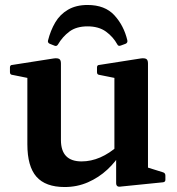

<svg xmlns="http://www.w3.org/2000/svg" viewBox="-20 -740 712 772"><path d="M332 -720Q402 -720 440 -678.5Q478 -637 492 -578Q494 -568 485 -564L466 -557Q456 -553 452 -561Q435 -592 406 -613Q377 -634 332 -634Q287 -634 259 -613Q231 -592 213 -561Q208 -553 200 -556L180 -564Q171 -568 173 -577Q183 -617 202 -649.5Q221 -682 253.5 -701Q286 -720 332 -720ZM575 -162V-38L556 -72L636 -47Q645 -44 645 -34V-17Q645 -8 635 -7L467 10Q457 12 452 8.5Q447 5 447 -4V-121L440 -133V-162ZM240 12Q163 12 126.5 -29.5Q90 -71 90 -160V-313H225V-177Q225 -91 308 -91Q384 -91 456 -155L468 -128Q446 -90 411.5 -58Q377 -26 333.5 -7Q290 12 240 12ZM440 -162V-313H575V-162ZM90 -313V-462L109 -423L29 -439Q20 -440 20 -450V-469Q20 -479 30 -479L196 -505Q211 -507 218 -503Q225 -499 225 -485V-313ZM440 -313V-462L459 -423L379 -439Q370 -440 370 -450V-469Q370 -479 380 -479L546 -505Q561 -507 568 -503Q575 -499 575 -485V-313Z"/></svg>

Font: Hahmlet SemiBold
Style: Regular
Weight: 600
Version: Version 1.002